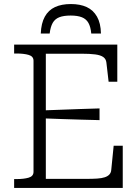

<svg xmlns="http://www.w3.org/2000/svg" viewBox="-20 -931 690 951"><path d="M331 -911Q285 -911 252.5 -896Q220 -881 202 -848.5Q184 -816 182 -765H226Q230 -798 241 -817.5Q252 -837 273.5 -845.5Q295 -854 330 -854Q364 -854 385.5 -845.5Q407 -837 418 -817.5Q429 -798 432 -765H480Q479 -816 460.5 -848.5Q442 -881 409.5 -896Q377 -911 331 -911ZM588 -209V0H50V-44H61Q98 -44 122 -51Q146 -58 146 -80V-630Q146 -652 122 -659Q98 -666 61 -666H50V-710H561V-526H518L507 -621Q505 -639 491.5 -648.5Q478 -658 451.5 -661.5Q425 -665 382 -665H207V-45H406Q438 -45 461 -46.5Q484 -48 499 -53Q514 -58 522 -67Q530 -76 531 -89L543 -209ZM186 -384Q234 -386 282 -387.5Q330 -389 378 -391Q426 -393 473 -394V-336Q426 -337 378 -338.5Q330 -340 282 -341.5Q234 -343 186 -345Z"/></svg>

Font: Roboto Serif 20pt ExtraLight
Style: Regular
Weight: 250
Version: Version 1.008